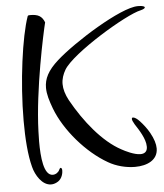

<svg xmlns="http://www.w3.org/2000/svg" viewBox="-53 -733 712 832"><g transform="rotate(-5 303.5 -316.5)"><path d="M136 53C144 53 152 51 160 47C180 38 189 16 189 -3V-5C189 -11 186 -15 183 -15C181 -15 178 -12 176 -7C172 3 160 12 147 12C107 12 100 -69 100 -137C100 -153 101 -168 101 -181C107 -363 160 -605 171 -649C160 -677 143 -686 109 -686C105 -686 99 -686 98 -682C68 -597 41 -401 41 -232C41 -155 46 -83 60 -30C69 6 97 53 136 53ZM505 9C559 9 605 -13 605 -63C605 -82 598 -105 583 -132C572 -152 556 -172 543 -186C532 -198 521 -205 514 -205C511 -205 509 -203 509 -199C509 -194 512 -187 519 -175C536 -149 563 -108 563 -75V-71C562 -51 549 -44 533 -44C506 -44 468 -63 452 -72C373 -114 298 -207 244 -304C230 -330 223 -354 223 -376C223 -398 230 -418 241 -437C282 -506 524 -652 588 -665C600 -668 607 -672 607 -676C607 -680 598 -684 580 -684H577C502 -684 292 -552 213 -481C167 -440 150 -405 150 -366C150 -338 159 -309 172 -274C209 -177 298 -74 389 -22C423 -2 466 9 505 9Z"/></g></svg>

Font: Style Script
Style: Regular
Weight: 400
Designer: Robert E. Leuschke
Foundry: Robert E. Leuschke
Version: Version 1.010